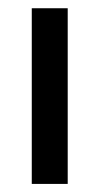

<svg xmlns="http://www.w3.org/2000/svg" viewBox="-20 -455 247 475"><path d="M147.5 0V-434.6H58.6V0Z"/></svg>

Font: Namkio Khamti Book
Style: Regular
Weight: 500
Designer: Debbi Hosken
Foundry: SIL International
Version: Version 3.917